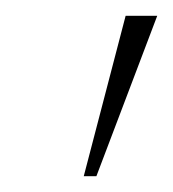

<svg xmlns="http://www.w3.org/2000/svg" viewBox="-20 -775 219 243"><path d="M86 -552 139 -755H179L102 -552Z"/></svg>

Font: DM Sans 10pt Thin
Style: Italic
Weight: 250
Italic angle: -10°
Version: Version 4.004;gftools[0.9.30]